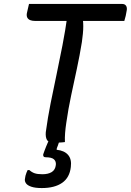

<svg xmlns="http://www.w3.org/2000/svg" viewBox="-20 -720 663 973"><path d="M127 -700H599Q613 -700 619 -690.5Q625 -681 622 -666Q620 -652 617 -639.5Q614 -627 610 -614H157Q143 -614 133 -618Q123 -622 118.5 -630.5Q114 -639 116 -652Q119 -665 121.5 -676.5Q124 -688 127 -700ZM309 0Q294 2 279 2.5Q264 3 249 3Q226 3 218 -11Q210 -25 212 -50Q222 -124 236.5 -196.5Q251 -269 266.5 -342Q282 -415 296.5 -490Q311 -565 322 -643L413 -645L400 -621Q402 -605 402 -587Q402 -569 400 -549Q398 -529 395 -507Q384 -439 369.5 -371.5Q355 -304 340.5 -236Q326 -168 316 -98Q312 -72 310 -47Q308 -22 309 0ZM339 126Q333 180 295 206.5Q257 233 192 233Q159 233 139.5 226.5Q120 220 112.5 210Q105 200 106 189Q107 179 109 171Q111 163 114 155.5Q117 148 120 142H129Q141 153 155.5 158Q170 163 195 163Q224 163 242 152Q260 141 263 116Q265 98 253.5 87.5Q242 77 212 77Q204 77 201 73Q198 69 199 62Q202 53 206 42.5Q210 32 214 22Q218 12 222.5 2Q227 -8 232 -16Q235 -22 240.5 -24.5Q246 -27 257.5 -28Q269 -29 290 -29Q287 -22 284 -14Q281 -6 278.5 2Q276 10 273.5 17Q271 24 268 31L267 39Q306 43 325 65Q344 87 339 126Z"/></svg>

Font: Rec Mono Semicasual
Style: Italic
Weight: 400
Italic angle: -10°
Version: Version 1.085; ttfautohint (v1.8.4.7-5d5b)